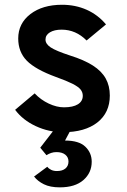

<svg xmlns="http://www.w3.org/2000/svg" viewBox="-20 -543 532 806"><path d="M245 12Q185 12 130.2 -13.5Q75.5 -39 43.5 -82L125.5 -151Q151 -124 184.5 -108.2Q218 -92.5 248.5 -92.5Q286.5 -92.5 307 -105.2Q327.5 -118 327.5 -141Q327.5 -156 317.8 -167.8Q308 -179.5 283.5 -191.8Q259 -204 214.5 -220Q128.5 -251.5 92.5 -288.2Q56.5 -325 56.5 -381.5Q56.5 -444.5 107.5 -483.8Q158.5 -523 240.5 -523Q296.5 -523 343.8 -502Q391 -481 425 -440.5L343.5 -373Q298.5 -418.5 238.5 -418.5Q208 -418.5 189.5 -407.2Q171 -396 171 -377Q171 -358.5 192.8 -344Q214.5 -329.5 274 -310Q333 -291.5 369.8 -268Q406.5 -244.5 423.8 -213.5Q441 -182.5 441 -142Q441 -70 388.8 -29Q336.5 12 245 12ZM231 243.5Q190.5 243.5 164.2 230.5Q138 217.5 123 198L178.5 157Q184.5 165 194.8 170Q205 175 219 175Q242 175 254.8 164.2Q267.5 153.5 267.5 135Q267.5 117 254 106.2Q240.5 95.5 217 95.5Q205 95.5 194.8 99Q184.5 102.5 175 108.5L149 77L208.5 0H278L253 47Q311.5 47 338.2 72.8Q365 98.5 365 136Q365 182.5 330 213Q295 243.5 231 243.5Z"/></svg>

Font: Undotted
Style: Bold
Weight: 700
Designer: Delve Withrington, Dave Bailey, Thomas Jockin
Foundry: Delve Fonts LLC
Version: Version 4.000